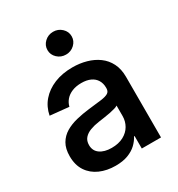

<svg xmlns="http://www.w3.org/2000/svg" viewBox="-179 -861 910 984"><g transform="rotate(-30 276.0 -368.5)"><path d="M217.8 9.8Q166.5 9.8 125.5 -8.3Q84.5 -26.4 60.8 -62Q37.1 -97.7 37.1 -149.9Q37.1 -194.8 54.2 -223.9Q71.3 -252.9 100.3 -270.3Q129.4 -287.6 166.3 -296.6Q203.1 -305.7 242.2 -310.1Q291 -315.4 319.8 -319.3Q348.6 -323.2 361.6 -331.5Q374.5 -339.8 374.5 -358.4V-361.8Q374.5 -387.2 363 -406.2Q351.6 -425.3 329.6 -435.5Q307.6 -445.8 275.9 -445.8Q244.1 -445.8 220.2 -435.8Q196.3 -425.8 181.9 -408.7Q167.5 -391.6 162.6 -370.6L51.8 -381.8Q61 -429.7 91.3 -464.6Q121.6 -499.5 168.7 -518.8Q215.8 -538.1 276.4 -538.1Q319.3 -538.1 357.9 -527.3Q396.5 -516.6 426.5 -494.6Q456.5 -472.7 473.6 -438.7Q490.7 -404.8 490.7 -358.9V0H377V-73.7H373.5Q362.3 -51.8 342.3 -32.7Q322.3 -13.7 291.7 -2Q261.2 9.8 217.8 9.8ZM245.6 -79.6Q287.1 -79.6 316.2 -95.2Q345.2 -110.8 360.1 -136.7Q375 -162.6 375 -193.4V-255.4Q369.1 -251 356.2 -247.1Q343.3 -243.2 325.7 -239.7Q308.1 -236.3 289.6 -233.6Q271 -231 254.4 -228.5Q226.1 -224.6 202.6 -215.8Q179.2 -207 165.3 -191.2Q151.4 -175.3 151.4 -149.9Q151.4 -116.2 177.2 -97.9Q203.1 -79.6 245.6 -79.6ZM282.2 -610.8Q252.4 -610.8 231.4 -630.6Q210.4 -650.4 210.4 -678.2Q210.4 -706.1 231.4 -725.8Q252.4 -745.6 282.2 -745.6Q311.5 -745.6 332.5 -725.8Q353.5 -706.1 353.5 -678.2Q353.5 -650.4 332.5 -630.6Q311.5 -610.8 282.2 -610.8Z"/></g></svg>

Font: Inter Cardless Tabular Medium
Style: Regular
Weight: 500
Designer: Rasmus Andersson
Foundry: rsms
Version: Version 4.000;git-4fc901f